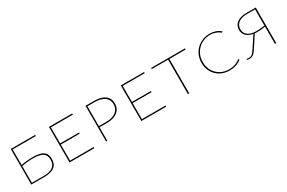

<svg xmlns="http://www.w3.org/2000/svg" viewBox="81 -1302 3205 2144"><g transform="rotate(-30 1683.5 -229.5)"><path d="M447 -134Q447 0 273 0H104V-459H419V-444H120V-244Q195 -258 271 -258Q364 -258 405.5 -228.5Q447 -199 447 -134ZM430 -134Q430 -192 391.5 -218Q353 -244 265 -244Q195 -244 120 -230V-14H274Q352 -14 391 -43.5Q430 -73 430 -134Z M917 -15V0H597V-459H897V-444H613V-237H857V-222H613V-15Z M1366 -320Q1366 -251 1316.5 -212Q1267 -173 1180 -173H1084V0H1068V-459H1178Q1267 -459 1316.5 -422.5Q1366 -386 1366 -320ZM1349 -319Q1349 -378 1303.5 -411Q1258 -444 1176 -444H1084V-188H1181Q1260 -188 1304.5 -223Q1349 -258 1349 -319Z M1843 -15V0H1523V-459H1823V-444H1539V-237H1783V-222H1539V-15Z M2351 -444H2141V0H2124V-444H1914V-459H2351Z M2429 -225Q2429 -293 2461 -347.5Q2493 -402 2547.5 -433Q2602 -464 2668 -464Q2749 -464 2808 -416L2797 -404Q2740 -450 2667 -450Q2606 -450 2555.5 -421Q2505 -392 2475.5 -341Q2446 -290 2446 -226Q2446 -164 2474 -114.5Q2502 -65 2551.5 -37Q2601 -9 2663 -9Q2746 -9 2806 -58L2816 -46Q2751 5 2662 5Q2596 5 2542.5 -24.5Q2489 -54 2459 -106.5Q2429 -159 2429 -225Z M3263 -459V0H3246V-222Q3192 -213 3137 -213Q3118 -213 3109 -214L3037 -103Q3007 -57 2993.5 -38.5Q2980 -20 2961.5 -8.5Q2943 3 2917 3Q2903 3 2885 0L2889 -13Q2901 -10 2915 -10Q2944 -10 2962 -27Q2980 -44 3010 -90Q3013 -95 3016 -99.5Q3019 -104 3022 -109L3093 -217Q3040 -226 3008 -255.5Q2976 -285 2976 -333Q2976 -392 3019.5 -425.5Q3063 -459 3143 -459ZM3246 -236V-445H3142Q3071 -445 3032 -415Q2993 -385 2993 -334Q2993 -282 3032 -254.5Q3071 -227 3136 -227Q3191 -227 3246 -236Z"/></g></svg>

Font: Ysabeau SC Thin
Style: Regular
Weight: 200
Designer: Christian Thalmann (Catharsis Fonts)
Version: Version 0.003